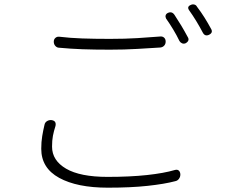

<svg xmlns="http://www.w3.org/2000/svg" viewBox="-20 -844 1040 889"><path d="M229 -651Q229 -662 236.5 -668.5Q244 -675 254 -674Q304 -668 360 -666Q416 -664 489 -664Q560 -664 616 -667.5Q672 -671 722 -675Q733 -676 740 -669.5Q747 -663 747 -652V-651Q747 -640 740 -632.5Q733 -625 722 -624Q673 -621 615 -617.5Q557 -614 489 -614Q416 -614 361.5 -616Q307 -618 254 -623Q244 -623 236.5 -631Q229 -639 229 -651ZM218 -288Q242 -285 237 -261Q229 -236 225 -215Q221 -194 221 -165Q221 -101 286 -63Q351 -25 478 -25Q582 -25 660.5 -33.5Q739 -42 790 -57Q801 -60 807.5 -54.5Q814 -49 815 -38V-35Q815 -25 808.5 -16Q802 -7 791 -5Q742 8 664 16.5Q586 25 479 25Q337 25 254 -20.5Q171 -66 171 -155Q171 -187 175.5 -214Q180 -241 186 -266Q188 -277 197.5 -283Q207 -289 218 -288ZM757 -784Q776 -793 788 -775Q804 -751 819 -726Q834 -701 849 -673Q860 -656 840 -644Q831 -640 823 -643.5Q815 -647 811 -654Q798 -681 782 -707.5Q766 -734 749 -758Q745 -766 747 -773Q749 -780 757 -784ZM863 -821Q871 -825 879.5 -823Q888 -821 892 -813Q911 -788 927 -762.5Q943 -737 957 -711Q968 -693 948 -683Q929 -674 919 -693Q889 -750 856 -796Q844 -813 863 -821Z"/></svg>

Font: Chiron GoRound TC L
Style: Regular
Weight: 300
Designer: Ryoko NISHIZUKA 西塚涼子 (kana, bopomofo & ideographs); Paul D. Hunt (Latin, Greek & Cyrillic); Sandoll Communications 산돌커뮤니
Foundry: Adobe
Version: Version 1.000;hotconv 1.1.1;makeotfexe 2.6.0